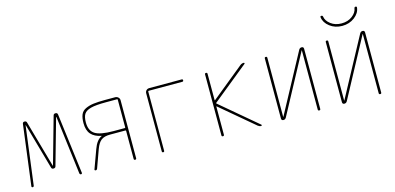

<svg xmlns="http://www.w3.org/2000/svg" viewBox="-67 -1120 3133 1521"><g transform="rotate(-15 1500.0 -360.0)"><path d="M49.8 0Q45.9 0 43 -2.9Q40 -5.9 41 -9.8L104.5 -504.9Q106.4 -519.5 121.1 -519.5Q136.7 -519.5 139.6 -504.9L247.1 -124Q247.1 -123 248 -123Q249 -123 249 -124L356.4 -504.9Q359.4 -519.5 375 -519.5Q390.6 -519.5 392.6 -504.9L455.1 -9.8Q456.1 -5.9 453.1 -2.9Q450.2 0 446.3 0Q437.5 0 434.6 -9.8L375 -488.3Q375 -489.3 373 -489.3Q372.1 -489.3 372.1 -488.3L266.6 -114.3Q263.7 -100.6 248 -100.1Q232.4 -99.6 229.5 -114.3L124 -488.3Q124 -489.3 123 -489.3Q122.1 -489.3 122.1 -488.3L60.5 -9.8Q58.6 0 49.8 0Z M588.9 -385.7Q588.9 -319.3 631.3 -291.5Q673.8 -263.7 783.2 -263.7H875Q879.9 -263.7 879.9 -268.6V-495.1Q879.9 -500 875 -500H783.2Q701.2 -500 660.2 -489.3Q619.1 -478.5 604 -455.1Q588.9 -431.6 588.9 -385.7ZM566.4 0Q562.5 0 559.6 -2.9Q556.6 -5.9 558.6 -9.8L614.3 -162.1Q638.7 -230.5 681.6 -250Q683.6 -250 683.6 -251Q683.6 -252 681.6 -252Q626 -262.7 597.7 -294.4Q569.3 -326.2 569.3 -385.7Q569.3 -428.7 580.6 -455.6Q591.8 -482.4 620.6 -496.1Q649.4 -509.8 686 -514.6Q722.7 -519.5 783.2 -519.5H864.3Q878.9 -519.5 889.6 -509.8Q900.4 -500 900.4 -485.4V-9.8Q900.4 0 890.1 0Q879.9 0 879.9 -9.8V-239.3Q879.9 -244.1 875 -244.1H749Q702.1 -244.1 676.8 -225.1Q651.4 -206.1 633.8 -158.2L580.1 -9.8Q576.2 0 566.4 0Z M1110.4 -9.8V-485.4Q1110.4 -500 1120.1 -509.8Q1129.9 -519.5 1144.5 -519.5H1410.2Q1419.9 -519.5 1419.9 -509.8Q1419.9 -500 1410.2 -500H1134.8Q1129.9 -500 1129.9 -495.1V-9.8Q1129.9 0 1120.1 0Q1110.4 0 1110.4 -9.8Z M1599.6 -9.8V-509.8Q1599.6 -519.5 1609.9 -519.5Q1620.1 -519.5 1620.1 -509.8V-293Q1620.1 -292 1621.1 -292H1623L1890.6 -509.8Q1903.3 -519.5 1918.9 -519.5Q1922.9 -519.5 1924.3 -515.6Q1925.8 -511.7 1922.9 -509.8L1627 -269.5Q1624 -266.6 1627 -263.7L1927.7 -9.8Q1929.7 -7.8 1928.7 -3.9Q1927.7 0 1923.8 0Q1910.2 0 1897.5 -9.8L1623 -241.2Q1622.1 -242.2 1621.1 -242.2Q1620.1 -242.2 1620.1 -241.2V-9.8Q1620.1 0 1609.9 0Q1599.6 0 1599.6 -9.8Z M2106.4 0Q2090.8 0 2089.8 -15.6V-509.8Q2089.8 -519.5 2100.1 -519.5Q2110.4 -519.5 2110.4 -509.8V-25.4Q2110.4 -24.4 2111.3 -24.4Q2112.3 -24.4 2112.3 -25.4L2371.1 -505.9Q2378.9 -519.5 2393.6 -519.5Q2409.2 -519.5 2410.2 -503.9V-9.8Q2410.2 0 2399.9 0Q2389.6 0 2389.6 -9.8V-495.1Q2389.6 -496.1 2388.7 -496.1Q2387.7 -496.1 2387.7 -495.1L2128.9 -13.7Q2121.1 0 2106.4 0Z M2600.6 -710Q2598.6 -719.7 2610.4 -719.7Q2619.1 -719.7 2621.1 -710.9Q2626 -674.8 2662.1 -647.5Q2698.2 -620.1 2750 -620.1Q2801.8 -620.1 2837.9 -647.5Q2874 -674.8 2878.9 -710.9Q2880.9 -719.7 2889.6 -719.7Q2900.4 -719.7 2899.4 -710Q2894.5 -665 2851.6 -632.3Q2808.6 -599.6 2750 -599.6Q2691.4 -599.6 2648.9 -632.3Q2606.4 -665 2600.6 -710ZM2606.4 0Q2590.8 0 2589.8 -15.6V-509.8Q2589.8 -519.5 2600.1 -519.5Q2610.4 -519.5 2610.4 -509.8V-25.4Q2610.4 -24.4 2611.3 -24.4Q2612.3 -24.4 2612.3 -25.4L2871.1 -505.9Q2878.9 -519.5 2893.6 -519.5Q2909.2 -519.5 2910.2 -503.9V-9.8Q2910.2 0 2899.9 0Q2889.6 0 2889.6 -9.8V-495.1Q2889.6 -496.1 2888.7 -496.1Q2887.7 -496.1 2887.7 -495.1L2628.9 -13.7Q2621.1 0 2606.4 0Z"/></g></svg>

Font: Rounded-X Mgen+ 2m thin
Style: Regular
Weight: 100
Designer: [Source Han Sans]
Ryoko NISHIZUKA  (kana & ideographs); Paul D. Hunt (Latin, Greek & Cyrillic); Wenlong ZHANG  (bopomofo
Version: Version 1.059.20150602